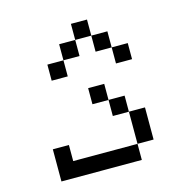

<svg xmlns="http://www.w3.org/2000/svg" viewBox="-89 -830 677 721"><g transform="rotate(-15 250.0 -469.0)"><path d="M437.5 -562.5V-625H375V-562.5ZM62.5 -312.5Q62.5 -312.5 62.5 -187.5H375V-250H125V-312.5ZM375 -250H437.5Q437.5 -250 437.5 -375H375Q375 -375 375 -250ZM375 -375V-437.5H312.5V-375ZM312.5 -437.5V-500H250V-437.5ZM187.5 -625H125V-562.5H187.5ZM187.5 -625H250V-687.5H187.5ZM375 -625V-687.5H312.5V-625ZM250 -687.5H312.5V-750H250Z"/></g></svg>

Font: Unifont
Style: Regular
Weight: 500
Version: Version 15.1.04